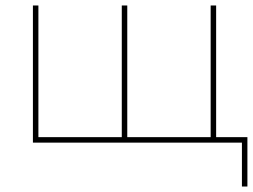

<svg xmlns="http://www.w3.org/2000/svg" viewBox="-20 -520 922 700"><path d="M768 -20V-500H748V-20H444V-500H424V-20H120V-500H100V0H862V160H882V-20Z"/></svg>

Font: Perun Thin
Style: Regular
Weight: 100
Foundry: Copyright (c) Stefan Peev, Context Ltd, 2016
Version: Version 1.089